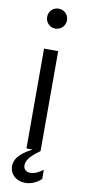

<svg xmlns="http://www.w3.org/2000/svg" viewBox="-100 -773 443 986"><g transform="rotate(10 121.0 -280.5)"><path d="M84 -520.5V0H115.7C80.6 19.5 26.9 49.3 26.9 101.6C26.9 146 62.5 175.3 107.9 175.3C140.6 175.3 168.9 160.6 190.9 140.6V92.8C173.8 105 149.4 120.1 125.5 120.1C105 120.1 88.9 108.9 88.9 86.4C88.9 54.2 122.6 25.9 158.7 0H157.7V-520.5ZM71.3 -684.1C71.3 -654.8 93.8 -631.8 122.6 -631.8C151.9 -631.8 174.8 -654.8 174.8 -684.1C174.8 -713.4 151.9 -735.8 122.6 -735.8C93.8 -735.8 71.3 -713.4 71.3 -684.1Z"/></g></svg>

Font: Faust Sans
Style: Regular
Weight: 400
Designer: Andreas Faust
Version: Version 1.003;Glyphs 3.1.2 (3151)